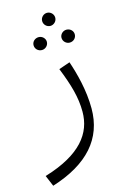

<svg xmlns="http://www.w3.org/2000/svg" viewBox="-155 -657 628 963"><g transform="rotate(-15 159.5 -176.0)"><path d="M191 -531C209 -531 225 -546 225 -565C225 -584 209 -599 191 -599C173 -599 157 -584 157 -565C157 -546 173 -531 191 -531ZM119 -425C137 -425 153 -440 153 -459C153 -477 137 -492 119 -492C99 -492 84 -477 84 -459C84 -440 99 -425 119 -425ZM263 -425C283 -425 298 -440 298 -459C298 -477 283 -492 263 -492C245 -492 229 -477 229 -459C229 -440 245 -425 263 -425ZM-3 247C187 187 283 79 283 -78C283 -173 258 -265 236 -330L178 -310C215 -217 235 -149 235 -74C235 37 166 132 -27 190Z"/></g></svg>

Font: FiraGO Light
Style: Regular
Weight: 300
Designer: bBox Type
Foundry: bBox Type GmbH
Version: Version 1.001;PS 001.001;hotconv 1.0.88;makeotf.lib2.5.64775